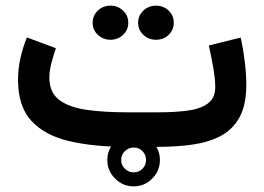

<svg xmlns="http://www.w3.org/2000/svg" viewBox="-20 -517 930 676"><path d="M538.6 0H425.3Q309.1 0 223.1 -20.3Q137.2 -40.5 90.3 -91.8Q43.5 -143.1 43.5 -235.4Q43.5 -275.4 52.2 -313.5Q61 -351.6 74.7 -385.3L176.8 -347.2Q168.9 -324.7 161.4 -296.6Q153.8 -268.6 153.8 -242.7Q154.3 -190.9 188.7 -165Q223.1 -139.2 284.2 -130.4Q345.2 -121.6 425.3 -121.6H539.6Q593.3 -121.6 638.4 -127.2Q683.6 -132.8 710.7 -151.9Q737.8 -170.9 737.8 -210Q737.8 -240.2 730.7 -280Q723.6 -319.8 715.3 -356.9L827.6 -384.8Q836.9 -341.8 842 -298.6Q847.2 -255.4 847.2 -218.8Q847.2 -147.9 823.5 -104.5Q799.8 -61 757.3 -38.6Q714.8 -16.1 658.9 -8.1Q603 0 538.6 0ZM466.3 -437Q466.3 -462.4 484.9 -479.7Q503.4 -497.1 529.3 -497.1Q555.7 -497.1 573.7 -479.7Q591.8 -462.4 591.8 -437Q591.8 -411.6 573.7 -394.3Q555.7 -377 529.3 -377Q503.4 -377 484.9 -394.3Q466.3 -411.6 466.3 -437ZM306.2 -437Q306.2 -462.4 324.5 -479.7Q342.8 -497.1 369.1 -497.1Q395 -497.1 413.3 -479.7Q431.6 -462.4 431.6 -437Q431.6 -411.6 413.3 -394.3Q395 -377 369.1 -377Q342.8 -377 324.5 -394.3Q306.2 -411.6 306.2 -437ZM357.9 46.4Q357.9 8.3 385.3 -18.8Q412.6 -45.9 450.7 -45.9Q488.8 -45.9 515.9 -18.8Q543 8.3 543 46.4Q543 84.5 515.9 111.8Q488.8 139.2 450.7 139.2Q412.6 139.2 385.3 111.8Q357.9 84.5 357.9 46.4ZM406.7 46.4Q406.7 64.5 419.7 77.1Q432.6 89.8 450.7 89.8Q469.2 89.8 481.7 77.1Q494.1 64.5 494.1 46.4Q494.1 27.8 481.7 15.1Q469.2 2.4 450.7 2.4Q432.6 2.4 419.7 15.1Q406.7 27.8 406.7 46.4Z"/></svg>

Font: Vazirmatn RD UI FD SemiBold
Style: Regular
Weight: 600
Designer: Saber Rastikerdar
Foundry: Saber Rastikerdar
Version: Version 33.003